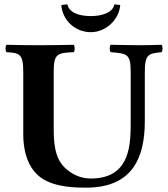

<svg xmlns="http://www.w3.org/2000/svg" viewBox="-20 -853 772 883"><path d="M227 -522C227 -605 242 -610 319 -613C325 -619 325 -641 319 -647C270 -646 204 -645 156 -645C111 -645 60 -646 10 -647C4 -641 4 -619 10 -613C70 -610 87 -605 87 -522V-236C87 -139 118 -69 174 -32C237 9 329 10 376 10C581 10 646 -117 646 -295V-522C646 -605 664 -607 723 -613C729 -619 729 -641 723 -647C684 -646 644 -645 616 -645C587 -645 535 -646 489 -647C483 -641 483 -619 489 -613C565 -607 581 -605 581 -522V-277C581 -165 566 -32 397 -32C349 -32 308 -53 278 -82C229 -129 227 -204 227 -269ZM533 -830 506 -833C499 -794 447 -779 398 -779C345 -779 298 -794 290 -833L262 -830C267 -760 325 -705 398 -705C464 -705 527 -759 533 -830Z"/></svg>

Font: Libertinus Serif
Style: Bold
Weight: 700
Designer: Philipp H. Poll, Khaled Hosny
Foundry: Caleb Maclennan
Version: Version 7.050;RELEASE